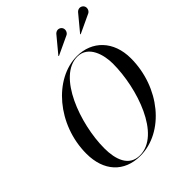

<svg xmlns="http://www.w3.org/2000/svg" viewBox="-267 -1122 1280 1280"><g transform="rotate(-45 372.5 -482.5)"><path d="M727 -908.5C743 -918 750 -941 740.5 -957.5C731 -974 705.5 -983.5 684.5 -963L589 -848L591.5 -845ZM522 -908.5C538 -918 545 -941 535.5 -957.5C526 -974 500.5 -983.5 479.5 -963L384 -848L386.5 -845ZM300 10C523 10 715 -222 715 -495C715 -658 613 -760 470 -760C257 -760 55 -528 55 -255C55 -92 147 10 300 10ZM470 -755.5C574 -755.5 605 -637 605 -555C605 -323 494 5.5 300 5.5C196 5.5 165 -93 165 -195C165 -427 286 -755.5 470 -755.5Z"/></g></svg>

Font: Bodoni* 36pt
Style: Italic
Weight: 400
Italic angle: -13°
Version: Version 2.3